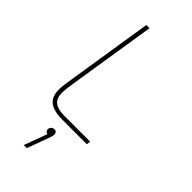

<svg xmlns="http://www.w3.org/2000/svg" viewBox="-295 -756 1062 1062"><g transform="rotate(45 236.5 -224.5)"><path d="M196 0Q152 0 122.5 -11Q93 -22 79 -45Q65 -68 65 -105Q65 -118 67 -134.5Q69 -151 71 -166L155 -699H180L95 -161Q93 -148 91.5 -132.5Q90 -117 90 -103Q90 -61 114.5 -42Q139 -23 190 -23H392L388 0ZM145 250 195 115Q187 113 182 107.5Q177 102 177 94Q177 86 181 80Q185 74 191 71Q197 68 204 68Q215 68 219.5 74.5Q224 81 224 89Q224 96 221.5 104.5Q219 113 216 122L169 250Z"/></g></svg>

Font: MuseoModerno Thin
Style: Italic
Weight: 100
Italic angle: -9°
Designer: Pablo Cosgaya, Héctor Gatti, Marcela Romero, and the Authors of The MuseoModerno Project.
Foundry: Omnibus-Type Team
Version: Version 1.003